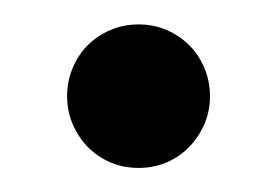

<svg xmlns="http://www.w3.org/2000/svg" viewBox="-20 -419 228 158"><path d="M152.8 -339.8Q152.8 -327.6 148.2 -316.9Q143.6 -306.2 135.7 -298.1Q127.9 -290 117.2 -285.4Q106.4 -280.8 94.2 -280.8Q81.5 -280.8 70.8 -285.4Q60.1 -290 52.2 -298.1Q44.4 -306.2 39.8 -316.9Q35.2 -327.6 35.2 -339.8Q35.2 -352.1 39.8 -363Q44.4 -374 52.2 -381.8Q60.1 -389.6 70.8 -394.3Q81.5 -398.9 94.2 -398.9Q106.4 -398.9 117.2 -394.3Q127.9 -389.6 135.7 -381.8Q143.6 -374 148.2 -363Q152.8 -352.1 152.8 -339.8Z"/></svg>

Font: Charis SIL APac
Style: Italic
Weight: 400
Italic angle: -11°
Foundry: SIL International
Version: Version 5.000